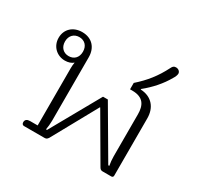

<svg xmlns="http://www.w3.org/2000/svg" viewBox="-139 -801 993 964"><g transform="rotate(30 358.0 -318.5)"><path d="M107 0H227C238 0 242 -6 247 -13L390 -272H392L543 -13C547 -6 552 0 562 0H613C620 0 624 -4 624 -11V-343C624 -405 588 -449 523 -452V-455C569 -492 608 -536 635 -584C641 -593 647 -606 647 -615C647 -626 637 -637 621 -637C608 -637 603 -630 598 -620C565 -555 529 -510 476 -463V-426H489C555 -426 573 -388 573 -337V-94C573 -75 575 -57 578 -41H572L405 -326H377L217 -41H211C214 -58 216 -75 216 -94V-462C216 -515 184 -555 125 -555C74 -555 36 -522 36 -471C36 -422 73 -387 120 -387C140 -387 157 -393 168 -403C166 -392 165 -380 165 -368V-37H121C104 -37 94 -30 94 -15C94 -5 100 0 107 0ZM125 -416C96 -416 73 -436 73 -471C73 -506 96 -526 125 -526C155 -526 177 -506 177 -471C177 -436 155 -416 125 -416Z"/></g></svg>

Font: Maitree Light
Style: Regular
Weight: 300
Designer: CadsonDemak Team
Foundry: CadsonDemak
Version: Version 1.000;PS 001.000;hotconv 1.0.88;makeotf.lib2.5.64775